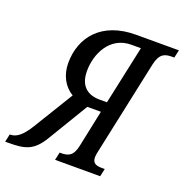

<svg xmlns="http://www.w3.org/2000/svg" viewBox="-183 -829 905 944"><g transform="rotate(20 269.5 -357.0)"><path d="M-55 0H-40C46 0 91 -8 140 -90L266 -299H337L297 -108C285 -49 259 -41 222 -41H215L206 0H442L451 -41H437C408 -41 386 -46 386 -80C386 -88 388 -98 390 -108L496 -605C509 -664 535 -673 573 -673H585L594 -714H369C192 -714 104 -606 104 -470C104 -407 132 -355 179 -327L53 -121C17 -62 -12 -41 -43 -41H-46ZM312 -353C237 -353 204 -396 204 -465C204 -554 253 -660 365 -660H415L349 -353Z"/></g></svg>

Font: Noto Serif ExtraCondensed
Style: Italic
Weight: 400
Width: 2
Italic angle: -12°
Designer: Monotype Design Team
Foundry: Monotype Imaging Inc.
Version: Version 2.014